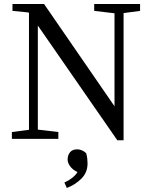

<svg xmlns="http://www.w3.org/2000/svg" viewBox="-20 -690 756 954"><path d="M448 -636V-670H676V-636L594 -625V7H563L168 -563V-46L270 -34V0H39V-34L124 -45V-625L122 -628L42 -636V-670H199L549 -162V-624ZM415 122Q415 167 384.5 197.5Q354 228 312 244L300 217Q347 195 365 165Q340 153 328 135.5Q316 118 316 103Q316 81 328 66.5Q340 52 363 52Q388 52 408 71Q412 84 413.5 97.5Q415 111 415 122Z"/></svg>

Font: Source Serif 4 Subhead
Style: Regular
Weight: 400
Designer: Frank Grießhammer
Foundry: Adobe Systems Incorporated
Version: Version 4.004;hotconv 1.0.117;makeotfexe 2.5.65602